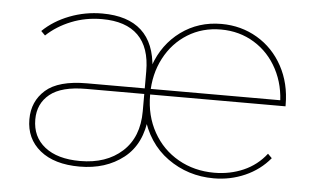

<svg xmlns="http://www.w3.org/2000/svg" viewBox="-43 -583 1064 650"><g transform="rotate(5 489.5 -258.5)"><path d="M65 -142Q65 -203 108.5 -241.5Q152 -280 249 -280H451V-261H248Q164 -261 124.5 -229Q85 -197 85 -143Q85 -84 128 -50Q171 -16 248 -16Q337 -16 391 -65Q445 -114 445 -202V-338Q445 -419 403.5 -460Q362 -501 281 -501Q225 -501 176.5 -481.5Q128 -462 93 -429L79 -443Q116 -479 169 -499.5Q222 -520 280 -520Q367 -520 413.5 -477.5Q460 -435 465 -350L462 -359Q488 -433 547.5 -476.5Q607 -520 685 -520Q752 -520 807 -487.5Q862 -455 893.5 -397Q925 -339 925 -266Q925 -264 925 -261H461V-280H914L906 -263Q906 -330 877.5 -384.5Q849 -439 798.5 -470Q748 -501 685 -501Q622 -501 572 -470Q522 -439 493.5 -384.5Q465 -330 465 -263V-259Q465 -189 496 -133.5Q527 -78 581.5 -47Q636 -16 704 -16Q757 -16 803 -36Q849 -56 880 -96L894 -82Q860 -41 810 -19Q760 3 704 3Q616 3 547 -46.5Q478 -96 453 -189L466 -187Q458 -92 397.5 -44.5Q337 3 248 3Q162 3 113.5 -36.5Q65 -76 65 -142Z"/></g></svg>

Font: iiserrat Thin
Style: Regular
Weight: 100
Designer: Akira Ohta
Foundry: Akira Ohta
Version: Version 1.200;Glyphs 3.3.1 (3343)